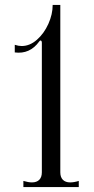

<svg xmlns="http://www.w3.org/2000/svg" viewBox="-20 -760 380 780"><path d="M265 -19Q281 -19 300 -25V0H75V-25Q95 -19 110 -19Q129 -19 139.5 -29.5Q150 -40 150 -60V-587Q150 -593 146.5 -595Q143 -597 139 -591Q101 -539 40 -547V-578Q55 -573 68 -573Q101 -573 130 -598.5Q159 -624 176.5 -663Q194 -702 194 -740H225V-60Q225 -40 235.5 -29.5Q246 -19 265 -19Z"/></svg>

Font: Viaoda Libre
Style: Regular
Weight: 400
Designer: Gydient
Version: Version 2.000